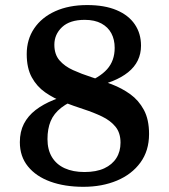

<svg xmlns="http://www.w3.org/2000/svg" viewBox="-20 -708 651 740"><path d="M316 -688.5Q383 -688.5 429.2 -669Q475.5 -649.5 499.5 -614.2Q523.5 -579 523.5 -532Q523.5 -469.5 473.8 -429.5Q424 -389.5 331.5 -372.5L304.5 -386.5Q363.5 -408.5 392.8 -441.2Q422 -474 422 -523.5Q422 -555.5 409.2 -579.5Q396.5 -603.5 370.8 -617.5Q345 -631.5 306.5 -631.5Q249 -631.5 219.2 -603.5Q189.5 -575.5 189.5 -535.5Q189.5 -498.5 209.2 -475.5Q229 -452.5 261.5 -437.8Q294 -423 333 -410.5Q372 -398 411 -383Q450 -368 482.2 -344.8Q514.5 -321.5 534.5 -284.5Q554.5 -247.5 554.5 -191.5Q554.5 -127 521.2 -81.5Q488 -36 430.8 -12Q373.5 12 301.5 12Q229.5 12 174.2 -8Q119 -28 87.8 -66.5Q56.5 -105 56.5 -160Q56.5 -200.5 72.2 -231Q88 -261.5 117.2 -284Q146.5 -306.5 186.8 -322.8Q227 -339 275.5 -350.5L293 -333Q244.5 -315 216 -292.8Q187.5 -270.5 175.2 -241Q163 -211.5 163 -172Q163 -131 180.2 -102.5Q197.5 -74 229.5 -59.5Q261.5 -45 305.5 -45Q351 -45 381.8 -59.2Q412.5 -73.5 428.5 -98.8Q444.5 -124 444.5 -158Q444.5 -196 425 -219.8Q405.5 -243.5 373.2 -259Q341 -274.5 302.5 -287Q264 -299.5 225.2 -314.5Q186.5 -329.5 154.2 -352Q122 -374.5 102.5 -410Q83 -445.5 83 -499.5Q83 -556 111.8 -598.5Q140.5 -641 193 -664.8Q245.5 -688.5 316 -688.5Z"/></svg>

Font: Newsreader 16pt SemiBold
Style: Regular
Weight: 600
Designer: Hugues Gentile
Foundry: Production Type
Version: Version 1.003